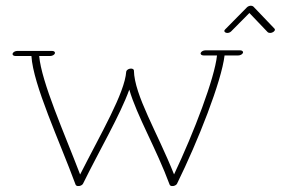

<svg xmlns="http://www.w3.org/2000/svg" viewBox="-20 -629 962 658"><path d="M759 -516.1C763.9 -516.1 768.8 -518.1 772.2 -521.5L834.7 -584.5L897.2 -519C899.2 -517.1 902.6 -516.1 906 -516.1C913.3 -516.1 922.1 -521.5 922.1 -527.3C922.1 -528.8 921.6 -529.8 920.7 -530.8L848.4 -606.4C846.9 -607.9 843.5 -609.4 840.1 -609.4C835.2 -609.4 829.8 -607.4 826.4 -604L751.7 -528.3C749.8 -526.4 748.8 -524.9 748.8 -522.9C748.8 -519 753.7 -516.1 759 -516.1ZM23.4 -445.8C21.6 -441 26 -437.1 32.9 -437.1H87.7C93.5 -338.6 183.8 -145.9 239.1 3.9C240 6.4 242.9 8.2 246.7 8.6C253.6 9.4 261.9 5.8 264.4 0.8C322.2 -116.7 391.8 -234.8 423.1 -321.9C449 -232.4 516 -118.9 561.4 3.9C562.3 6.4 565.1 8.2 569 8.6C575.9 9.4 584.2 5.8 586.6 0.8C658.8 -145.9 739.1 -349.7 749.6 -439H796.6C803.6 -439 810.8 -443 812.6 -447.8C814.3 -452.5 809.9 -456.5 803 -456.5H683.9C676.9 -456.5 669.6 -452.5 667.9 -447.8C666.2 -443 670.5 -439 677.5 -439H723.7C715.7 -361.2 644.7 -175.2 576.5 -31.3C519.6 -174.4 440.7 -302 438.9 -387.5C438.8 -392.3 432.1 -395.2 424.6 -393.5C417.6 -392 412.9 -387 412.6 -383.5C407.4 -310 325.9 -171.7 254.6 -31C199.8 -174.4 122.2 -347.2 114.3 -437.1H152.1C159 -437.1 166.3 -441 168 -445.8C169.8 -450.6 165.4 -454.5 158.5 -454.5H39.3C32.4 -454.5 25.1 -450.6 23.4 -445.8Z"/></svg>

Font: WireWyrm
Style: Light
Weight: 200
Version: Version 001.000